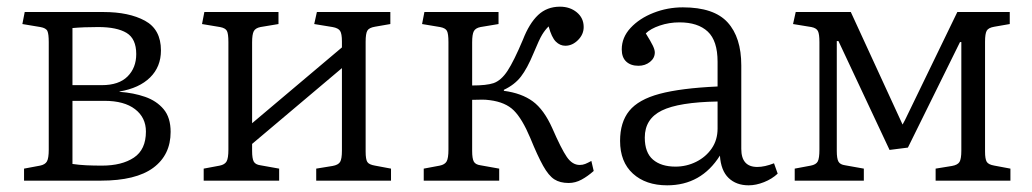

<svg xmlns="http://www.w3.org/2000/svg" viewBox="-20 -541 3091 575"><path d="M52 0V-36L100 -45Q115 -48 120.5 -57.5Q126 -67 126 -93V-415Q126 -439 122 -448Q118 -457 101 -460L47 -469L54 -505H290Q366 -505 414 -479Q462 -453 462 -390Q462 -341 429.5 -309Q397 -277 338 -267V-266Q380 -263 414.5 -251Q449 -239 470 -214Q491 -189 491 -146Q491 -77 439 -38.5Q387 0 282 0ZM197 -286H285Q336 -286 362 -312Q388 -338 388 -379Q388 -425 359 -442.5Q330 -460 274 -460Q230 -460 197 -457ZM285 -45Q345 -45 381 -69Q417 -93 417 -147Q417 -189 384.5 -214Q352 -239 293 -239H197V-50Q217 -47 238.5 -46Q260 -45 285 -45Z M590 0V-36L638 -45Q653 -48 658.5 -57.5Q664 -67 664 -93V-415Q664 -440 659.5 -448.5Q655 -457 639 -460L585 -469L592 -505H814V-469L760 -460Q745 -457 740 -447.5Q735 -438 735 -414V-172L1004 -399V-417Q1004 -440 998.5 -448.5Q993 -457 976 -460L921 -469L929 -505H1149V-469L1103 -461Q1085 -458 1080 -449Q1075 -440 1075 -416V-87Q1075 -64 1080 -56Q1085 -48 1103 -45L1151 -36V0H927V-36L976 -44Q993 -47 998.5 -56Q1004 -65 1004 -90V-337L735 -110V-89Q735 -66 740 -57Q745 -48 760 -46L816 -36V0Z M1683 7Q1657 7 1640 -4Q1623 -15 1606.5 -44.5Q1590 -74 1568 -128Q1544 -185 1519 -210Q1494 -235 1447 -241Q1434 -243 1420 -242.5Q1406 -242 1394 -242V-89Q1394 -66 1399 -57Q1404 -48 1419 -46L1475 -36V0H1249V-36L1297 -45Q1312 -48 1317.5 -57.5Q1323 -67 1323 -93V-415Q1323 -440 1318.5 -448.5Q1314 -457 1298 -460L1244 -469L1251 -505H1473V-469L1419 -460Q1404 -457 1399 -447.5Q1394 -438 1394 -414V-285Q1437 -285 1458 -292Q1481 -300 1500 -329Q1519 -358 1546 -422Q1565 -471 1591.5 -496Q1618 -521 1657 -521Q1687 -521 1707.5 -504Q1728 -487 1728 -460Q1728 -438 1711 -421Q1694 -404 1673 -404Q1657 -404 1644.5 -416.5Q1632 -429 1623 -462Q1612 -451 1603.5 -437Q1595 -423 1578 -382Q1559 -336 1540 -311.5Q1521 -287 1489 -272V-269Q1542 -262 1575.5 -237.5Q1609 -213 1634 -157Q1661 -95 1677.5 -71Q1694 -47 1716 -47Q1725 -47 1732.5 -50Q1740 -53 1751 -59L1758 -29Q1740 -13 1721.5 -3Q1703 7 1683 7Z M1978 14Q1914 14 1875.5 -21Q1837 -56 1837 -119Q1837 -175 1864.5 -209Q1892 -243 1955.5 -260Q2019 -277 2129 -282V-356Q2129 -419 2099.5 -446.5Q2070 -474 2015 -474Q1984 -474 1956 -464.5Q1928 -455 1914 -441Q1929 -417 1935 -404.5Q1941 -392 1941 -384Q1941 -367 1926.5 -355.5Q1912 -344 1892 -344Q1869 -344 1855.5 -356.5Q1842 -369 1842 -393Q1842 -429 1868.5 -457.5Q1895 -486 1937 -502.5Q1979 -519 2025 -519Q2118 -519 2159 -474Q2200 -429 2200 -345V-95Q2200 -41 2248 -41Q2270 -41 2298 -52L2309 -21Q2292 -5 2268 4.5Q2244 14 2222 14Q2185 14 2162 -8Q2139 -30 2136 -75Q2080 14 1978 14ZM2003 -42Q2036 -42 2065 -56.5Q2094 -71 2111.5 -96.5Q2129 -122 2129 -156V-237Q2013 -235 1962 -210Q1911 -185 1911 -129Q1911 -84 1935.5 -63Q1960 -42 2003 -42Z M2360 0V-36L2408 -45Q2424 -48 2429 -57.5Q2434 -67 2434 -93V-415Q2434 -439 2429.5 -448Q2425 -457 2410 -460L2355 -469L2363 -505H2528L2683 -168L2690 -181L2847 -505H3004V-469L2958 -461Q2940 -458 2935 -449Q2930 -440 2930 -416V-87Q2930 -65 2935 -56.5Q2940 -48 2958 -45L3006 -36V0H2782V-36L2831 -44Q2848 -47 2853.5 -56Q2859 -65 2859 -90V-415H2855L2699 -99L2644 -92L2491 -418H2486V-89Q2486 -66 2491 -57Q2496 -48 2511 -46L2567 -36V0Z"/></svg>

Font: Literata 12pt Light
Style: Regular
Weight: 300
Designer: Latin by Veronika Burian and Jose Scaglione. Greek by Irene Vlachou. Cyrillic by Vera Evstafieva.
Foundry: TypeTogether
Version: Version 3.002